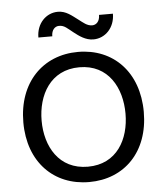

<svg xmlns="http://www.w3.org/2000/svg" viewBox="-60 -963 870 1022"><g transform="rotate(-5 375.0 -451.5)"><path d="M696.8 -338.9C696.8 -551.8 564 -687.5 375.5 -687.5C187 -687.5 53.2 -551.8 53.2 -338.9C53.2 -126 187 7.8 375.5 7.8C564 7.8 696.8 -126 696.8 -338.9ZM150.9 -339.4C150.9 -475.6 220.2 -605.5 375.5 -605.5C530.8 -605.5 599.1 -475.6 599.1 -338.4C599.1 -202.1 530.8 -74.2 375.5 -74.2C220.7 -74.2 150.9 -202.1 150.9 -339.4ZM504.4 -874C504.4 -839.8 485.8 -821.8 463.4 -821.8C436 -821.8 415.5 -841.8 395 -856.9C359.9 -882.8 331.1 -909.7 287.6 -909.7C224.1 -909.7 172.4 -856.9 172.4 -782.2H246.6C246.6 -816.4 265.1 -834.5 287.6 -834.5C315.9 -834.5 330.6 -816.9 360.8 -793.5C388.2 -772 421.9 -746.6 463.4 -746.6C526.9 -746.6 578.6 -799.3 578.6 -874Z"/></g></svg>

Font: Inder
Style: Regular
Weight: 400
Designer: Irina Smirnova
Foundry: Irina Smirnova
Version: Version 1.001